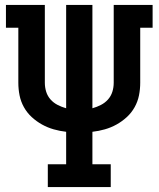

<svg xmlns="http://www.w3.org/2000/svg" viewBox="-20 -755 640 775"><path d="M173 0V-92H247V-223Q221 -226 196.5 -233Q172 -240 149.5 -252.5Q127 -265 108 -282.5Q89 -300 76.5 -322.5Q64 -345 59 -370Q54 -395 54 -421V-643H4V-735H161V-421Q161 -402 166.5 -384.5Q172 -367 184 -353.5Q196 -340 212.5 -331.5Q229 -323 247 -318V-735H353V-318Q371 -323 387.5 -331.5Q404 -340 416 -353.5Q428 -367 433.5 -384.5Q439 -402 439 -421V-735H596V-643H546V-421Q546 -395 541 -370Q536 -345 523.5 -322.5Q511 -300 492 -282.5Q473 -265 450.5 -252.5Q428 -240 403.5 -233Q379 -226 353 -223V-92H427V0Z"/></svg>

Font: Iosevka Slab Semibold Extended
Style: Regular
Weight: 600
Width: 7
Monospace: yes
Designer: Belleve Invis
Foundry: Belleve Invis
Version: Version 11.1.0; ttfautohint (v1.8.3)